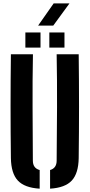

<svg xmlns="http://www.w3.org/2000/svg" viewBox="-20 -1126 538 1154"><path d="M45.5 -175.5Q43.5 -331 43.5 -487.8Q43.5 -644.5 45.5 -800H178Q175 -644.5 175.8 -480.2Q176.5 -316 177.5 -160.5Q177.5 -115 218.5 -104V8Q127.5 2.5 87.2 -40.8Q47 -84 45.5 -175.5ZM281 8V-104Q320.5 -115.5 320.5 -160.5Q322 -316 322.8 -480.2Q323.5 -644.5 320.5 -800H453Q455 -644.5 455 -487.8Q455 -331 453 -175.5Q451.5 -84 411.5 -40.8Q371.5 2.5 281 8ZM276.5 -840V-931H367.5V-840ZM132.5 -840V-931H223.5V-840ZM209 -972 302.5 -1105.5H397.5L300 -972Z"/></svg>

Font: Big Shoulders Stencil Text ExtraBold
Style: Regular
Weight: 800
Designer: Patric King
Foundry: XO Type Co
Version: Version 1.000